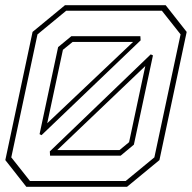

<svg xmlns="http://www.w3.org/2000/svg" viewBox="-28 -720 739 740"><path d="M73.5 0 -7.5 -103 97.5 -597 222.5 -700H610.5L691.5 -597L586.5 -103L461.5 0ZM87.5 -22.5H456.5L567 -113.5L668 -587.5L596 -678.5H227L116.5 -587.5L15.5 -113.5ZM124.5 -203 196 -538.5 247 -580.5H513L514 -564.5L132 -199ZM154 -245 485 -558.5H252L214.5 -528ZM165 -120 164 -136.5 553 -510.5 561.5 -506.5 488 -162.5 437 -120ZM192.5 -141.5H432.5L469.5 -172L532 -465.5Z"/></svg>

Font: Tourney Expanded ExtraLight
Style: Italic
Weight: 200
Width: 7
Italic angle: -12°
Designer: Tyler Finck
Foundry: Etcetera Type Co
Version: Version 1.010; ttfautohint (v1.8.3)